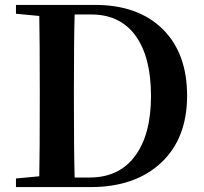

<svg xmlns="http://www.w3.org/2000/svg" viewBox="-20 -762 830 782"><path d="M45 0V-35L140 -44Q142 -143 142 -359V-392Q142 -596 140 -697L45 -706V-742H367Q542 -742 642 -644Q742 -546 742 -372Q742 -198 636 -99Q530 0 349 0ZM284 -39H345Q465 -39 530 -126.5Q595 -214 595 -371Q595 -531 531 -618Q468 -703 352 -703H284Q281 -602 281 -392V-359Q281 -141 284 -39Z"/></svg>

Font: GenRyuMin TW B
Style: Regular
Weight: 700
Version: Version 1.501;PS 1;hotconv 16.6.51;makeotf.lib2.5.65220